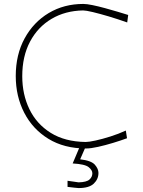

<svg xmlns="http://www.w3.org/2000/svg" viewBox="-20 -745 726 975"><path d="M417 9Q306 9 226 -40Q146 -89 103 -172.5Q60 -256 60 -359Q60 -467.5 105 -550Q150 -632.5 227.5 -678.8Q305 -725 403 -725Q420.5 -725 449.8 -719Q479 -713 512.8 -703.8Q546.5 -694.5 578 -685.2Q609.5 -676 631 -669L626 -631Q578 -648 531.8 -661.8Q485.5 -675.5 450.8 -683.8Q416 -692 402 -692Q311.5 -690.5 241.8 -649.2Q172 -608 132.5 -533.5Q93 -459 93 -358Q93 -265.5 129.5 -190.2Q166 -115 237.8 -70.2Q309.5 -25.5 415 -24Q431.5 -24 465.8 -31.5Q500 -39 541 -52Q582 -65 619 -82L625 -43Q594 -31.5 554.5 -19.5Q515 -7.5 478 0.8Q441 9 417 9ZM379 210Q374 210 357.2 208Q340.5 206 323 204V173Q337.5 175 352.8 177.2Q368 179.5 379 181Q419.5 180 434.2 166.8Q449 153.5 449 135Q449 119 430.2 103.8Q411.5 88.5 349 85L390 -12H415V0L387 64Q443.5 70.5 461.8 91.5Q480 112.5 480 133Q480 164.5 456.5 187.2Q433 210 379 210Z"/></svg>

Font: Commissioner Loud Thin
Style: Regular
Weight: 100
Designer: Kostas Bartsokas
Foundry: Kostas Bartsokas
Version: Version 1.000; ttfautohint (v1.8.3)